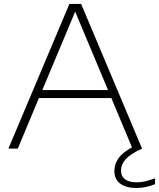

<svg xmlns="http://www.w3.org/2000/svg" viewBox="-20 -760 813 982"><path d="M773 152V182Q724.5 201.5 678.5 201.5Q624 201.5 594.5 178.8Q565 156 565 115Q565 79.5 585.5 50Q606 20.5 655 -6.5L549.5 -258.5H179L71 0H23L335 -740H395L706.5 0Q646 28 622.5 54.5Q599 81 599 113Q599 141.5 619.5 157Q640 172.5 678.5 172.5Q700 172.5 721 167.8Q742 163 773 152ZM196.5 -299.5H532.5L364.5 -700.5Z"/></svg>

Font: Encode Sans Expanded ExtraLight
Style: Regular
Weight: 275
Width: 7
Designer: Multiple Designers
Foundry: Impallari Type
Version: Version 2.000